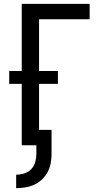

<svg xmlns="http://www.w3.org/2000/svg" viewBox="-20 -755 540 998"><path d="M64 223V153Q85 153 106 146.5Q127 140 142 124.5Q157 109 163 88Q169 67 169 46V0H93V-319H28V-386H93V-735H446V-655H183V-386H281V-319H183V-80H248V46Q248 70 243.5 94Q239 118 227.5 139.5Q216 161 198 178Q180 195 158 205Q136 215 112 219Q88 223 64 223Z"/></svg>

Font: Iosevka Term Curly Medium
Style: Regular
Weight: 500
Designer: Belleve Invis
Foundry: Belleve Invis
Version: Version 32.3.0